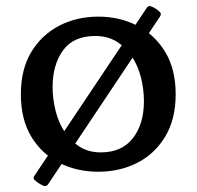

<svg xmlns="http://www.w3.org/2000/svg" viewBox="-20 -558 650 635"><path d="M305 10Q234 10 176 -19.5Q118 -49 83.5 -106Q49 -163 49 -246Q49 -329 83.5 -386Q118 -443 176 -473Q234 -503 305 -503Q376 -503 434 -473Q492 -443 526.5 -386Q561 -329 561 -246Q561 -164 526.5 -106.5Q492 -49 434 -19.5Q376 10 305 10ZM313 -54Q383 -54 419.5 -101Q456 -148 456 -223Q456 -262 446.5 -300.5Q437 -339 417 -370Q397 -401 366.5 -420Q336 -439 295 -439Q223 -439 188.5 -391.5Q154 -344 154 -270Q154 -232 163.5 -193Q173 -154 193 -123Q213 -92 243 -73Q273 -54 313 -54ZM466 -533Q471 -540 480 -537Q497 -530 509 -518Q515 -512 509 -503L138 53Q131 60 123 56Q107 49 94 37Q88 31 94 23Z"/></svg>

Font: Hahmlet Medium
Style: Regular
Weight: 500
Version: Version 1.002